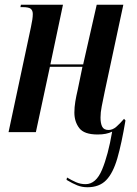

<svg xmlns="http://www.w3.org/2000/svg" viewBox="-20 -556 577 808"><path d="M348 232Q325 232 305 224Q285 216 260 201L262 191Q282 203 300.5 211Q319 219 340 219Q384 219 409.5 158Q435 97 452 -2Q440 4 425 7Q410 10 391 10Q334 10 313.5 -17Q293 -44 293 -82Q293 -105 297 -129Q301 -153 307 -178L327 -275H190L131 0H16L110 -441Q114 -460 116 -473Q118 -486 118 -497Q118 -511 110 -518.5Q102 -526 75 -526H66L68 -536H245L192 -285H330L387 -536H499L421 -172Q413 -133 408 -108Q403 -83 403 -61Q403 -37 410 -23Q417 -9 437 -9Q454 -9 469.5 -22.5Q485 -36 502 -56L508 -49Q492 47 474 109.5Q456 172 427 202Q398 232 348 232Z"/></svg>

Font: Noto Serif Display ExtraCondensed SemiBold
Style: Italic
Weight: 600
Width: 2
Italic angle: -12°
Designer: Monotype Design Team
Foundry: Monotype Imaging Inc.
Version: Version 2.009